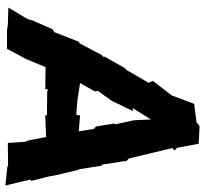

<svg xmlns="http://www.w3.org/2000/svg" viewBox="-44 -711 760 712"><g transform="rotate(90 336.0 -355.0)"><path d="M488 -146 500 -84 506 -66 510 -4 593 -5 600 -2 668 5C661 -26 652 -57 646 -89L651 -90C644 -122 634 -151 629 -185L610 -265L608 -266L594 -355L591 -350L577 -440L579 -441L571 -450L568 -452L529 -614L538 -622L528 -632L513 -712L447 -715L446 -712L441 -711L435 -704L365 -695L334 -612L280 -542L287 -526L240 -445L232 -437L189 -361L194 -362L184 -352L140 -269L135 -268L99 -176L89 -171L53 -89L55 -92L50 -76L8 -6L73 -4L91 -1H161L199 -72L229 -144L306 -143L311 -142L310 -152L321 -150L407 -149L410 -141L414 -143ZM288 -272C299 -290 308 -309 319 -326L317 -338L355 -391L358 -398L392 -468L381 -467L423 -535L426 -471L441 -403L438 -400L449 -331L458 -323L467 -267L408 -272L406 -258L352 -262Z"/></g></svg>

Font: Asimov Print
Style: DIt
Weight: 250
Width: 0
Designer: Google
Version: Version 2.000980: 2014